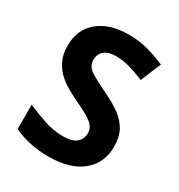

<svg xmlns="http://www.w3.org/2000/svg" viewBox="-174 -840 899 966"><g transform="rotate(30 275.5 -357.0)"><path d="M511 -198Q511 -103 442.5 -46.5Q374 10 248 10Q135 10 46 -33V-174Q97 -152 151.5 -133.5Q206 -115 260 -115Q316 -115 339.5 -136.5Q363 -158 363 -191Q363 -218 344.5 -237Q326 -256 295 -272.5Q264 -289 224 -308Q199 -320 170 -336.5Q141 -353 114.5 -377.5Q88 -402 71 -437Q54 -472 54 -521Q54 -617 119 -670.5Q184 -724 296 -724Q352 -724 402 -711Q452 -698 508 -674L459 -556Q410 -576 371 -587Q332 -598 291 -598Q248 -598 225 -578Q202 -558 202 -526Q202 -488 236 -466Q270 -444 337 -412Q392 -386 430.5 -358Q469 -330 490 -292Q511 -254 511 -198Z"/></g></svg>

Font: Noto Sans
Style: Bold
Weight: 700
Designer: Monotype Design Team
Foundry: Monotype Imaging Inc.
Version: Version 2.000;GOOG;noto-source:20170915:90ef993387c0; ttfaut